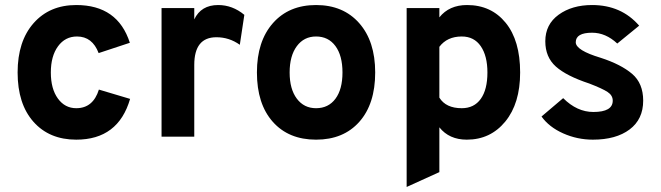

<svg xmlns="http://www.w3.org/2000/svg" viewBox="-20 -543 2626 763"><path d="M283 12Q176 12 113 -59Q50 -130 50 -255Q50 -379 113.5 -451Q177 -523 283 -523Q448 -523 496 -373L372 -332Q347 -398 286 -398Q239 -398 210.5 -359Q182 -320 182 -255Q182 -190 210 -151.5Q238 -113 283 -113Q350 -113 373 -187L497 -150Q450 12 283 12Z M752 -466Q779 -523 847 -523Q904 -523 951 -484L933 -365Q891 -395 840 -395Q752 -395 752 -285V0H622V-511H752Z M1001 -255Q1001 -379 1064.5 -451Q1128 -523 1236 -523Q1344 -523 1407.5 -451Q1471 -379 1471 -255Q1471 -130 1408 -59Q1345 12 1236 12Q1127 12 1064 -59Q1001 -130 1001 -255ZM1236 -113Q1285 -113 1313 -150.5Q1341 -188 1341 -255Q1341 -322 1313 -360Q1285 -398 1236 -398Q1188 -398 1159.5 -359.5Q1131 -321 1131 -255Q1131 -189 1159.5 -151Q1188 -113 1236 -113Z M1835 12Q1765 12 1726 -37V141L1596 200V-511H1726V-474Q1765 -523 1836 -523Q1932 -523 1989.5 -452.5Q2047 -382 2047 -255Q2047 -132 1988 -60Q1929 12 1835 12ZM1726 -155Q1752 -113 1815 -113Q1864 -113 1890.5 -150Q1917 -187 1917 -255Q1917 -321 1890.5 -359.5Q1864 -398 1815 -398Q1757 -398 1726 -357Z M2336 12Q2274 12 2218 -13Q2162 -38 2132 -80L2218 -153Q2273 -98 2338 -98Q2415 -98 2415 -143Q2415 -164 2394.5 -177.5Q2374 -191 2322 -211Q2231 -241 2189 -278.5Q2147 -316 2147 -379Q2147 -446 2200 -484.5Q2253 -523 2333 -523Q2449 -523 2520 -441L2433 -370Q2387 -413 2333 -413Q2268 -413 2268 -375Q2268 -343 2368 -313Q2448 -287 2492 -249.5Q2536 -212 2536 -143Q2536 -69 2482 -28.5Q2428 12 2336 12Z"/></svg>

Font: ReCut ExtraBold
Style: Regular
Weight: 800
Designer: Giant Group (for alternate capitals set)
Version: Version 2.002;FEAKit 1.0